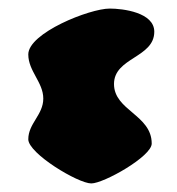

<svg xmlns="http://www.w3.org/2000/svg" viewBox="-20 -714 414 448"><path d="M46 -389C46 -356 162 -286 193 -286C222 -286 334 -349 334 -379C334 -446 246 -456 246 -518C246 -580 340 -579 340 -640C340 -685 267 -694 236 -694C189 -694 46 -637 46 -587C46 -548 81 -522 81 -484C81 -446 46 -426 46 -389Z"/></svg>

Font: Charger
Style: Overspray
Weight: 400
Designer: Jasper
Foundry: Cannot Into Space Fonts
Version: Version 0.980